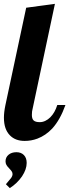

<svg xmlns="http://www.w3.org/2000/svg" viewBox="-28 -720 357 989"><path d="M23.4 -22.5Q-7.8 -53.7 -7.8 -113.8Q-7.8 -142.1 0 -179.2L106.9 -680.2L254.9 -700.2L140.1 -160.2Q136.2 -147.5 136.2 -127.9Q136.2 -107.4 145.8 -99.1Q155.3 -90.8 176.8 -90.8Q191.4 -90.8 205.3 -97.4Q219.2 -104 231 -115.7Q254.9 -139.6 267.1 -179.2H309.1Q282.2 -103.5 241.7 -58.6Q207.5 -22 164.6 -5.9Q133.3 5.9 99.1 5.9Q51.3 5.9 23.4 -22.5ZM2.4 229Q19.5 209.5 28.8 197.3Q36.6 186.5 36.6 176.8Q36.6 168.9 32.2 162.6Q27.8 156.2 18.6 146.5Q9.8 137.7 5.1 129.6Q0.5 121.6 0.5 110.8Q0.5 90.3 16.1 77.1Q31.7 64 56.6 64Q80.6 64 95 78.6Q109.4 93.3 109.4 119.1Q109.4 152.3 85.4 188.5Q60.5 224.6 22.5 249Z"/></svg>

Font: Pattaya
Style: Regular
Weight: 400
Designer: Pablo Impallari / Thai characters Designed by Thanarat Vachiruckul and Suppakit Chalermlarp
Foundry: Pablo Impallari
Version: Version 2.000